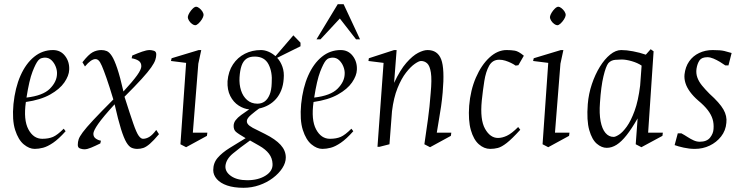

<svg xmlns="http://www.w3.org/2000/svg" viewBox="-20 -698 3535 913"><path d="M145 10Q119 10 93 -11.5Q67 -33 52 -80Q37 -127 44 -203Q52 -281 77.5 -338.5Q103 -396 142.5 -428Q182 -460 232 -460Q268 -460 289.5 -432Q311 -404 309 -366Q308 -338 286 -306Q264 -274 218.5 -248.5Q173 -223 103 -213Q91 -128 115 -83Q139 -38 181 -38Q211 -38 232 -47Q253 -56 283 -86L292 -74Q259 -37 232.5 -19Q206 -1 185 4.5Q164 10 145 10ZM106 -234Q184 -243 217 -276Q250 -309 251 -346Q252 -363 245 -381Q238 -399 225 -411.5Q212 -424 194 -424Q187 -424 178 -421.5Q169 -419 162 -411Q150 -397 134.5 -357Q119 -317 106 -234Z M381 12Q372 12 360.5 8Q349 4 350 -11Q350 -23 354 -35.5Q358 -48 373.5 -69Q389 -90 423.5 -127Q458 -164 519 -225Q500 -288 486.5 -326.5Q473 -365 464.5 -384.5Q456 -404 449 -410.5Q442 -417 434 -417Q413 -417 384 -382L372 -402Q401 -439 420.5 -449.5Q440 -460 462 -460Q476 -460 488 -455Q500 -450 512 -431.5Q524 -413 537.5 -373Q551 -333 567 -263Q612 -312 632 -340Q652 -368 652 -383Q652 -400 640 -408.5Q628 -417 606 -421L609 -434Q623 -440 634.5 -444.5Q646 -449 656 -452.5Q666 -456 675 -458Q684 -460 692 -460Q700 -460 712 -456.5Q724 -453 723 -437Q723 -427 718.5 -413Q714 -399 699 -377.5Q684 -356 653.5 -322.5Q623 -289 572 -238Q599 -153 614 -110Q629 -67 639.5 -52.5Q650 -38 660 -38Q675 -38 690 -47Q705 -56 723 -80L736 -60Q710 -29 692.5 -14Q675 1 661.5 5.5Q648 10 633 10Q618 10 605.5 4.5Q593 -1 581 -21Q569 -41 555.5 -84Q542 -127 525 -202Q470 -142 447 -109Q424 -76 424 -62Q424 -47 435.5 -39Q447 -31 460 -29L457 -16Q445 -10 434 -5Q423 0 413.5 4Q404 8 396 10Q388 12 381 12Z M865 2 838 -12 865 -399 793 -408 796 -421 925 -460H937L923 -395L897 -67H966L964 -52ZM908 -578Q902 -578 893.5 -584Q885 -590 879 -599.5Q873 -609 873 -617Q874 -626 881 -637.5Q888 -649 897 -657.5Q906 -666 913 -666Q919 -666 927.5 -659.5Q936 -653 942 -644Q948 -635 948 -626Q947 -617 940 -606Q933 -595 924 -586.5Q915 -578 908 -578Z M1138 195Q1092 195 1060 184Q1028 173 1011 153.5Q994 134 994 111Q994 77 1015 52.5Q1036 28 1071.5 6Q1107 -16 1148 -41Q1112 -62 1101.5 -71.5Q1091 -81 1091 -99Q1091 -114 1100.5 -126.5Q1110 -139 1127 -151.5Q1144 -164 1165 -178Q1140 -180 1115 -196Q1090 -212 1075 -241.5Q1060 -271 1062 -312Q1066 -359 1088 -392Q1110 -425 1144.5 -442.5Q1179 -460 1221 -460Q1238 -460 1256 -452.5Q1274 -445 1290 -431L1375 -530L1409 -495V-478L1298 -423Q1314 -406 1323 -380.5Q1332 -355 1329 -323Q1327 -293 1317.5 -269Q1308 -245 1292.5 -227.5Q1277 -210 1256.5 -198.5Q1236 -187 1212 -182Q1194 -169 1174.5 -152.5Q1155 -136 1154 -124Q1153 -117 1156.5 -111Q1160 -105 1166.5 -100Q1173 -95 1182 -90L1240 -61Q1290 -36 1314.5 -9Q1339 18 1339 51Q1339 76 1322.5 101.5Q1306 127 1277.5 148.5Q1249 170 1213 182.5Q1177 195 1138 195ZM1156 159Q1208 159 1243 137Q1278 115 1276 81Q1275 54 1259 33Q1243 12 1213 -5Q1202 -11 1191 -17.5Q1180 -24 1169 -30Q1120 5 1087.5 32Q1055 59 1052 91Q1050 119 1078.5 139Q1107 159 1156 159ZM1204 -205Q1224 -205 1238.5 -215.5Q1253 -226 1262 -247.5Q1271 -269 1272 -303Q1276 -355 1257 -392Q1238 -429 1191 -429Q1166 -429 1151 -418Q1136 -407 1128.5 -385Q1121 -363 1119 -330Q1117 -297 1126 -268.5Q1135 -240 1155 -222.5Q1175 -205 1204 -205Z M1513 10Q1487 10 1461 -11.5Q1435 -33 1420 -80Q1405 -127 1412 -203Q1420 -281 1445.5 -338.5Q1471 -396 1510.5 -428Q1550 -460 1600 -460Q1636 -460 1657.5 -432Q1679 -404 1677 -366Q1676 -338 1654 -306Q1632 -274 1586.5 -248.5Q1541 -223 1471 -213Q1459 -128 1483 -83Q1507 -38 1549 -38Q1579 -38 1600 -47Q1621 -56 1651 -86L1660 -74Q1627 -37 1600.5 -19Q1574 -1 1553 4.5Q1532 10 1513 10ZM1474 -234Q1552 -243 1585 -276Q1618 -309 1619 -346Q1620 -363 1613 -381Q1606 -399 1593 -411.5Q1580 -424 1562 -424Q1555 -424 1546 -421.5Q1537 -419 1530 -411Q1518 -397 1502.5 -357Q1487 -317 1474 -234ZM1485 -511 1586 -678H1614L1692 -511H1673L1596 -610L1504 -511Z M1775 0 1804 -399 1732 -408 1734 -421 1854 -460H1866L1854 -304Q1883 -366 1912.5 -399.5Q1942 -433 1968 -446.5Q1994 -460 2013 -460Q2061 -460 2078 -415.5Q2095 -371 2085 -258Q2082 -224 2077.5 -192.5Q2073 -161 2067.5 -130.5Q2062 -100 2057 -67H2126L2124 -52L2025 2L1998 -12Q2007 -74 2015 -131Q2023 -188 2028 -256Q2034 -320 2029 -352.5Q2024 -385 2011.5 -396.5Q1999 -408 1982 -408Q1972 -408 1952.5 -394.5Q1933 -381 1911 -353Q1889 -325 1870.5 -279.5Q1852 -234 1844 -169L1832 -12L1785 0Z M2311 10Q2282 10 2257 -12Q2232 -34 2219 -79.5Q2206 -125 2211 -195Q2217 -269 2243 -329Q2269 -389 2307.5 -424.5Q2346 -460 2389 -460Q2411 -460 2428.5 -457Q2446 -454 2471 -433L2445 -388L2432 -386Q2422 -393 2409.5 -399Q2397 -405 2383 -409.5Q2369 -414 2354 -414Q2322 -414 2306 -385.5Q2290 -357 2283 -312.5Q2276 -268 2271 -220Q2262 -129 2286.5 -85.5Q2311 -42 2348 -42Q2368 -42 2390.5 -52.5Q2413 -63 2444 -94L2454 -81Q2414 -37 2389.5 -18Q2365 1 2347.5 5.5Q2330 10 2311 10Z M2587 2 2560 -12 2587 -399 2515 -408 2518 -421 2647 -460H2659L2645 -395L2619 -67H2688L2686 -52ZM2630 -578Q2624 -578 2615.5 -584Q2607 -590 2601 -599.5Q2595 -609 2595 -617Q2596 -626 2603 -637.5Q2610 -649 2619 -657.5Q2628 -666 2635 -666Q2641 -666 2649.5 -659.5Q2658 -653 2664 -644Q2670 -635 2670 -626Q2669 -617 2662 -606Q2655 -595 2646 -586.5Q2637 -578 2630 -578Z M2865 5Q2841 5 2818 -14.5Q2795 -34 2782 -79.5Q2769 -125 2775 -203Q2779 -252 2794.5 -298Q2810 -344 2832.5 -380.5Q2855 -417 2881.5 -438.5Q2908 -460 2934 -460Q2959 -460 2990.5 -454Q3022 -448 3051 -438L3074 -464L3088 -454L3062 -67H3132L3130 -52L3030 2L3003 -12L3012 -135Q2984 -86 2959.5 -55Q2935 -24 2912 -9.5Q2889 5 2865 5ZM2898 -47Q2907 -47 2924 -58Q2941 -69 2960.5 -96Q2980 -123 2997.5 -170.5Q3015 -218 3024 -291L3031 -386Q3012 -399 2984.5 -407Q2957 -415 2936 -415Q2926 -415 2906 -413.5Q2886 -412 2873 -398Q2861 -383 2849.5 -335Q2838 -287 2833 -210Q2829 -158 2836 -121.5Q2843 -85 2859 -66Q2875 -47 2898 -47Z M3284 10Q3258 10 3231 4Q3204 -2 3188 -8L3203 -64H3220Q3235 -56 3249.5 -46.5Q3264 -37 3278.5 -30.5Q3293 -24 3307 -24Q3341 -24 3356.5 -43.5Q3372 -63 3373 -85Q3375 -110 3368.5 -131.5Q3362 -153 3345.5 -174.5Q3329 -196 3300 -220Q3277 -240 3261.5 -261Q3246 -282 3239.5 -303Q3233 -324 3235 -344Q3239 -380 3257 -406Q3275 -432 3304.5 -446Q3334 -460 3369 -460Q3406 -460 3424.5 -455.5Q3443 -451 3459 -446L3444 -387H3429Q3418 -395 3403 -404Q3388 -413 3372.5 -419.5Q3357 -426 3344 -426Q3317 -426 3306.5 -411Q3296 -396 3292 -371Q3289 -349 3296 -329.5Q3303 -310 3318 -291.5Q3333 -273 3354 -252Q3402 -209 3420 -177.5Q3438 -146 3434 -114Q3431 -77 3409 -49Q3387 -21 3354.5 -5.5Q3322 10 3284 10Z"/></svg>

Font: Ancizar Serif Light
Style: Italic
Weight: 300
Italic angle: -4°
Designer: Cesar Puertas, Viviana Monsalve, Julian Moncada, Julian Prieto, Jose Castro, Felipe Aragon, Mariel Hernandez, Sara Alarc
Version: Version 8.100